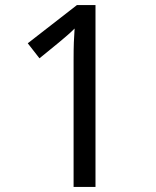

<svg xmlns="http://www.w3.org/2000/svg" viewBox="-20 -734 612 754"><path d="M355 0H269V-499Q269 -542 270 -568Q271 -594 273 -622Q257 -606 244 -595Q231 -584 211 -567L135 -505L89 -564L282 -714H355Z"/></svg>

Font: Noto Sans Rejang
Style: Regular
Weight: 400
Designer: Monotype Design Team
Foundry: Monotype Imaging Inc.
Version: Version 2.001; ttfautohint (v1.8.4.7-5d5b)